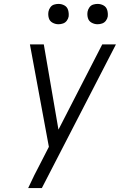

<svg xmlns="http://www.w3.org/2000/svg" viewBox="-20 -962 616 982"><path d="M124 0H194L573 -735H503L279 -299L204 -735H133L230 -211L189 -131Q172 -99 155.5 -66Q139 -33 124 0ZM479 -838Q491 -838 502.5 -842Q514 -846 521.5 -856Q529 -866 531 -877Q533 -894 528.5 -910Q524 -926 510 -934Q496 -942 479 -942Q468 -942 456.5 -938.5Q445 -935 437.5 -924.5Q430 -914 428 -903Q425 -886 429.5 -870Q434 -854 448.5 -846Q463 -838 479 -838ZM279 -838Q291 -838 302.5 -842Q314 -846 321.5 -856Q329 -866 331 -877Q333 -894 328.5 -910Q324 -926 310 -934Q296 -942 279 -942Q268 -942 256.5 -938.5Q245 -935 237.5 -924.5Q230 -914 228 -903Q225 -886 229.5 -870Q234 -854 248.5 -846Q263 -838 279 -838Z"/></svg>

Font: Iosevka Sparkle Light
Style: Italic
Weight: 300
Italic angle: -9°
Designer: Belleve Invis
Foundry: Belleve Invis
Version: Version 4.5.0; ttfautohint (v1.8.3)